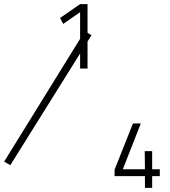

<svg xmlns="http://www.w3.org/2000/svg" viewBox="-244 -810 824 930"><path d="M199 -639 180 -609V-478H144V-551L-194 -10L-224 -27L144 -622V-751L62 -694L47 -723L144 -790H180V-651ZM530 10V43H493V100H458V43H311V12L400 -212H438L351 10H458L457 -78H493V10Z"/></svg>

Font: Cairo ExtraLight
Style: Regular
Weight: 250
Designer: Mohamed Gaber, the designers of Titillium
Foundry: Kief Type Foundry
Version: Version 2.009; ttfautohint (v1.5.33-1714) -l 8 -r 50 -G 200 